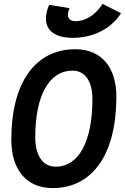

<svg xmlns="http://www.w3.org/2000/svg" viewBox="-20 -956 642 986"><path d="M250.5 9.8C456.1 9.8 577.6 -164.6 577.6 -459.5C577.6 -612.8 499 -703.1 367.2 -703.1C160.2 -703.1 38.1 -530.8 38.1 -239.3C38.1 -82.5 116.7 9.8 250.5 9.8ZM266.1 -100.1C200.2 -100.1 161.1 -156.2 161.1 -251.5C161.1 -466.3 232.4 -593.3 353 -593.3C416.5 -593.3 454.6 -539.1 454.6 -447.3C454.6 -229 384.3 -100.1 266.1 -100.1ZM353.5 -761.7C455.1 -761.7 544.4 -805.2 595.2 -878.9L601.6 -888.2L506.8 -936L501.5 -928.2C466.3 -877 417 -847.2 369.1 -847.2C339.4 -847.2 324.7 -862.8 329.6 -890.1C330.6 -896.5 333.5 -905.8 337.4 -914.1L232.9 -931.2C226.6 -918.9 221.2 -901.4 218.3 -884.8C204.1 -807.1 254.4 -761.7 353.5 -761.7Z"/></svg>

Font: Cascadia Mono PL SemiBold
Style: Italic
Weight: 600
Italic angle: -10°
Monospace: yes
Designer: Aaron Bell
Foundry: Saja Typeworks
Version: Version 2404.023